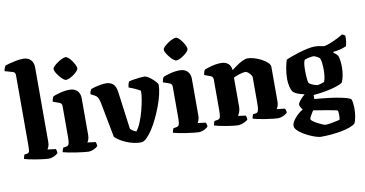

<svg xmlns="http://www.w3.org/2000/svg" viewBox="-95 -1046 2838 1493"><g transform="rotate(-10 1324.0 -300.0)"><path d="M216 0Q204 0 178 -3Q152 -6 121 -11Q90 -16 64 -21.5Q38 -27 26 -31Q26 -39 29 -48.5Q32 -58 35 -65L55 -67Q72 -70 74.5 -86Q77 -102 77 -147V-685Q77 -693 73 -701Q69 -709 58 -712L-5 -730Q-3 -746 2 -756.5Q7 -767 10 -772Q21 -776 45.5 -782.5Q70 -789 99 -794.5Q128 -800 153 -800Q191 -800 212.5 -777.5Q234 -755 234 -719V-128Q234 -107 228 -92.5Q222 -78 218 -72L283 -64Q285 -59 287.5 -49.5Q290 -40 290 -32Q284 -25 271 -17Q258 -9 243 -4.5Q228 0 216 0Z M530 0Q519 0 491.5 -3Q464 -6 431.5 -11Q399 -16 371 -21.5Q343 -27 331 -31Q331 -38 334.5 -48Q338 -58 341 -65L366 -69Q376 -71 381.5 -76.5Q387 -82 389.5 -98Q392 -114 392 -147V-385Q392 -395 387 -402.5Q382 -410 373 -413L322 -431Q324 -443 327 -453.5Q330 -464 337 -472Q355 -480 393 -490Q431 -500 467 -500Q506 -500 527.5 -477.5Q549 -455 549 -419V-128Q549 -107 543 -92Q537 -77 533 -72L597 -64Q599 -59 601.5 -50.5Q604 -42 604 -32Q599 -25 585.5 -17Q572 -9 557.5 -4.5Q543 0 530 0ZM455 -580Q446 -580 432.5 -591Q419 -602 405.5 -618.5Q392 -635 382.5 -651.5Q373 -668 373 -679Q373 -689 385.5 -701.5Q398 -714 416 -726.5Q434 -739 452 -747Q470 -755 480 -755Q490 -755 503 -743.5Q516 -732 528 -715Q540 -698 548 -681.5Q556 -665 556 -654Q556 -645 545 -632.5Q534 -620 517.5 -608Q501 -596 484 -588Q467 -580 455 -580Z M945 0Q916 0 886.5 -6.5Q857 -13 830 -24.5Q803 -36 780.5 -50Q758 -64 743 -80L690 -358Q686 -376 678.5 -394Q671 -412 653 -421L622 -437Q622 -448 626 -458.5Q630 -469 634 -475Q644 -480 666 -486Q688 -492 712.5 -496Q737 -500 753 -500Q788 -500 810 -481Q832 -462 838 -412L877 -119Q882 -114 889 -108.5Q896 -103 905 -98Q914 -93 924 -91Q943 -115 959.5 -155.5Q976 -196 988 -241.5Q1000 -287 1007 -328.5Q1014 -370 1013 -396Q1004 -402 992 -408Q980 -414 967 -420Q954 -426 942.5 -430Q931 -434 923 -437Q923 -450 927 -463.5Q931 -477 935 -483Q951 -488 974 -491.5Q997 -495 1020.5 -497.5Q1044 -500 1058 -500Q1068 -500 1084.5 -490.5Q1101 -481 1117.5 -466.5Q1134 -452 1145.5 -438.5Q1157 -425 1157 -418Q1157 -386 1147 -342.5Q1137 -299 1119.5 -252.5Q1102 -206 1080.5 -161Q1059 -116 1035 -79.5Q1011 -43 988 -21.5Q965 0 945 0Z M1400 0Q1389 0 1361.5 -3Q1334 -6 1301.5 -11Q1269 -16 1241 -21.5Q1213 -27 1201 -31Q1201 -38 1204.5 -48Q1208 -58 1211 -65L1236 -69Q1246 -71 1251.5 -76.5Q1257 -82 1259.5 -98Q1262 -114 1262 -147V-385Q1262 -395 1257 -402.5Q1252 -410 1243 -413L1192 -431Q1194 -443 1197 -453.5Q1200 -464 1207 -472Q1225 -480 1263 -490Q1301 -500 1337 -500Q1376 -500 1397.5 -477.5Q1419 -455 1419 -419V-128Q1419 -107 1413 -92Q1407 -77 1403 -72L1467 -64Q1469 -59 1471.5 -50.5Q1474 -42 1474 -32Q1469 -25 1455.5 -17Q1442 -9 1427.5 -4.5Q1413 0 1400 0ZM1325 -580Q1316 -580 1302.5 -591Q1289 -602 1275.5 -618.5Q1262 -635 1252.5 -651.5Q1243 -668 1243 -679Q1243 -689 1255.5 -701.5Q1268 -714 1286 -726.5Q1304 -739 1322 -747Q1340 -755 1350 -755Q1360 -755 1373 -743.5Q1386 -732 1398 -715Q1410 -698 1418 -681.5Q1426 -665 1426 -654Q1426 -645 1415 -632.5Q1404 -620 1387.5 -608Q1371 -596 1354 -588Q1337 -580 1325 -580Z M1709 0Q1698 0 1672.5 -3Q1647 -6 1617.5 -11Q1588 -16 1563 -21.5Q1538 -27 1526 -31Q1526 -39 1529 -48.5Q1532 -58 1535 -65L1560 -69Q1577 -72 1581.5 -87Q1586 -102 1586 -147V-385Q1586 -394 1581.5 -401.5Q1577 -409 1567 -413L1518 -431Q1520 -443 1523 -453.5Q1526 -464 1532 -472Q1549 -479 1587.5 -489.5Q1626 -500 1663 -500Q1698 -500 1719 -482Q1740 -464 1743 -430Q1758 -442 1781 -458.5Q1804 -475 1829 -487.5Q1854 -500 1872 -500Q1895 -500 1924.5 -491.5Q1954 -483 1981 -468.5Q2008 -454 2026 -437Q2044 -420 2044 -402V-128Q2044 -107 2038 -92.5Q2032 -78 2028 -72L2093 -64Q2095 -59 2097.5 -50Q2100 -41 2100 -32Q2095 -25 2081.5 -17Q2068 -9 2053.5 -4.5Q2039 0 2026 0Q2014 0 1987 -3Q1960 -6 1928 -11Q1896 -16 1869.5 -21.5Q1843 -27 1831 -31Q1831 -39 1834 -48.5Q1837 -58 1840 -65L1860 -67Q1871 -68 1876.5 -75Q1882 -82 1884.5 -98.5Q1887 -115 1887 -147V-348Q1887 -355 1881.5 -364Q1876 -373 1868 -381Q1860 -389 1851.5 -394Q1843 -399 1837 -399Q1829 -399 1816 -396.5Q1803 -394 1789 -389.5Q1775 -385 1762.5 -380Q1750 -375 1743 -371V-139Q1743 -118 1736 -99.5Q1729 -81 1722 -72L1782 -64Q1784 -61 1786.5 -51.5Q1789 -42 1789 -32Q1784 -25 1769 -17Q1754 -9 1737.5 -4.5Q1721 0 1709 0Z M2329 200Q2317 200 2293.5 193Q2270 186 2242.5 173.5Q2215 161 2190.5 145.5Q2166 130 2150 113Q2134 96 2134 79Q2134 61 2148 39.5Q2162 18 2183.5 -2Q2205 -22 2226 -34Q2219 -42 2212 -55Q2205 -68 2205 -76Q2205 -85 2216.5 -100.5Q2228 -116 2243.5 -131Q2259 -146 2270 -155L2330 -141L2329 -98Q2339 -98 2368 -95Q2397 -92 2433.5 -88Q2470 -84 2507 -77.5Q2544 -71 2572.5 -63.5Q2601 -56 2613 -47Q2619 -34 2621.5 -14Q2624 6 2624 22Q2624 57 2618.5 92Q2613 127 2602 145Q2587 157 2559 167.5Q2531 178 2494 185Q2457 192 2414.5 196Q2372 200 2329 200ZM2381 114Q2395 114 2414.5 111Q2434 108 2455.5 103.5Q2477 99 2494 95Q2496 89 2497 81.5Q2498 74 2498 64Q2498 54 2497.5 42Q2497 30 2494 22Q2492 20 2473.5 16Q2455 12 2429 7.5Q2403 3 2376.5 -1.5Q2350 -6 2330 -9Q2310 -12 2305 -13Q2298 -2 2290 10.5Q2282 23 2277 34Q2272 45 2272 50Q2272 57 2286.5 68Q2301 79 2320.5 89.5Q2340 100 2357.5 107Q2375 114 2381 114ZM2329 -130Q2294 -139 2267 -145.5Q2240 -152 2220.5 -158.5Q2201 -165 2189 -172.5Q2177 -180 2170 -188Q2162 -200 2155 -228.5Q2148 -257 2148 -286Q2148 -334 2156 -374Q2164 -414 2171 -436Q2181 -442 2209 -452.5Q2237 -463 2272.5 -474Q2308 -485 2343 -492.5Q2378 -500 2403 -500Q2420 -500 2440.5 -496.5Q2461 -493 2478 -490Q2497 -493 2526 -504.5Q2555 -516 2584 -530.5Q2613 -545 2629 -556L2652 -543Q2654 -523 2651 -499.5Q2648 -476 2643 -460Q2616 -448 2590 -442Q2564 -436 2538 -434V-427Q2544 -423 2554 -415.5Q2564 -408 2572 -395Q2578 -379 2581 -354Q2584 -329 2584 -307Q2584 -271 2577.5 -238Q2571 -205 2561 -186Q2548 -176 2512.5 -164Q2477 -152 2428 -143Q2379 -134 2329 -130ZM2374 -201Q2379 -201 2389.5 -203.5Q2400 -206 2410.5 -209.5Q2421 -213 2427 -216Q2434 -232 2437.5 -257Q2441 -282 2441 -308Q2441 -337 2438 -363Q2435 -389 2430 -399Q2427 -405 2417 -411.5Q2407 -418 2396.5 -422.5Q2386 -427 2379 -427Q2372 -427 2360 -425.5Q2348 -424 2335 -420.5Q2322 -417 2309 -412Q2302 -399 2299.5 -378.5Q2297 -358 2297 -329Q2297 -310 2298 -288.5Q2299 -267 2301.5 -250.5Q2304 -234 2308 -228Q2313 -223 2325.5 -216.5Q2338 -210 2352.5 -205.5Q2367 -201 2374 -201Z"/></g></svg>

Font: Texturina Medium 12pt ExtraBold
Style: Regular
Weight: 800
Version: Version 1.002